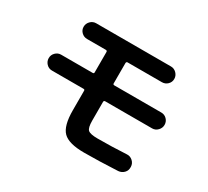

<svg xmlns="http://www.w3.org/2000/svg" viewBox="-143 -948 1285 1186"><g transform="rotate(30 500.0 -355.5)"><path d="M142.6 -330.1Q119.1 -330.1 103 -347.2Q86.9 -364.3 86.9 -387.2Q86.9 -410.2 103.5 -426.8Q120.1 -443.4 142.6 -443.4H368.2Q377 -443.4 377 -452.1V-597.7Q377 -606.4 368.2 -607.4H233.4Q210 -607.4 193.4 -623.5Q176.8 -639.6 176.8 -662.6Q176.8 -685.5 193.4 -702.6Q210 -719.7 233.4 -719.7H766.6Q790 -719.7 806.6 -702.6Q823.2 -685.5 823.2 -662.6Q823.2 -639.6 806.6 -623.5Q790 -607.4 766.6 -607.4H522.5Q513.7 -607.4 512.7 -597.7V-452.1Q512.7 -443.4 522.5 -443.4H857.4Q880.9 -443.4 897 -426.8Q913.1 -410.2 913.1 -387.2Q913.1 -364.3 896.5 -347.2Q879.9 -330.1 857.4 -330.1H522.5Q513.7 -330.1 512.7 -321.3V-186.5Q512.7 -135.7 528.3 -121.6Q543.9 -107.4 596.7 -107.4Q699.2 -107.4 801.8 -113.3Q825.2 -115.2 843.3 -99.1Q861.3 -83 862.3 -59.6V-56.6Q863.3 -32.2 847.2 -15.6Q831.1 1 806.6 2.9Q668.9 9.8 567.4 9.8Q458 9.8 417.5 -30.8Q377 -71.3 377 -182.6V-321.3Q377 -330.1 368.2 -330.1Z"/></g></svg>

Font: Rounded Mgen+ 2m bold
Style: Bold
Weight: 700
Designer: [Source Han Sans]
Ryoko NISHIZUKA  (kana & ideographs); Paul D. Hunt (Latin, Greek & Cyrillic); Wenlong ZHANG  (bopomofo
Version: Version 1.059.20150602